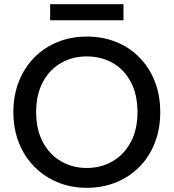

<svg xmlns="http://www.w3.org/2000/svg" viewBox="-20 -887 831 919"><path d="M395 12Q320 12 256 -14.5Q192 -41 144.5 -89Q97 -137 70.5 -203.5Q44 -270 44 -350Q44 -431 70.5 -497.5Q97 -564 144.5 -612Q192 -660 256 -686Q320 -712 395 -712Q471 -712 535 -686.5Q599 -661 646.5 -613Q694 -565 720.5 -498.5Q747 -432 747 -350Q747 -269 720.5 -202Q694 -135 646.5 -87.5Q599 -40 535 -14Q471 12 395 12ZM395 -83Q464 -83 519 -115Q574 -147 606 -207Q638 -267 638 -350Q638 -435 606 -495Q574 -555 519 -586Q464 -617 395 -617Q327 -617 272 -585.5Q217 -554 185 -494Q153 -434 153 -350Q153 -267 185 -207Q217 -147 272 -115Q327 -83 395 -83ZM220 -790V-867H571V-790Z"/></svg>

Font: Rethink Sans Medium
Style: Regular
Weight: 500
Designer: The Rethink Sans project authors (Hans Thiessen). DM Sans designed by Colophon Foundry.
Foundry: Rethink Communications LLC
Version: Version 1.001